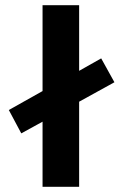

<svg xmlns="http://www.w3.org/2000/svg" viewBox="-20 -720 461 740"><path d="M421 -403 370 -495 285 -447V-700H144V-369L14 -296L62 -206L144 -251V0H285V-328Z"/></svg>

Font: Arthouse Owned
Style: Bold
Weight: 700
Designer: Jeremy Tribby
Foundry: Tribby Type
Version: Version 1.000;PS 001.000;hotconv 1.0.88;makeotf.lib2.5.64775